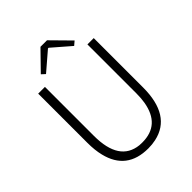

<svg xmlns="http://www.w3.org/2000/svg" viewBox="-258 -1068 1220 1220"><g transform="rotate(-45 352.0 -458.5)"><path d="M351.6 12.7Q159.2 12.7 115.2 -168.9Q102.5 -220.7 102.5 -285.2V-728.5H163.1V-288.1Q163.1 -59.6 325.2 -42Q338.9 -41 351.6 -41Q510.7 -41 539.1 -210.9Q544.9 -247.1 544.9 -288.1V-728.5H601.6V-285.2Q601.6 -33.2 418 5.9Q386.7 12.7 351.6 12.7ZM201.2 -803.7 323.2 -928.7H381.8L504.9 -803.7L478.5 -781.2L355.5 -887.7H349.6L225.6 -781.2Z"/></g></svg>

Font: Taipei Sans TC Beta Light
Style: Regular
Weight: 300
Designer: JT Foundry
Foundry: JT Foundry
Version: Version 1.000